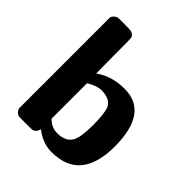

<svg xmlns="http://www.w3.org/2000/svg" viewBox="-195 -818 951 951"><g transform="rotate(45 280.5 -342.0)"><path d="M321 10Q258 10 204 -33Q197 -7 178 -2Q173 0 126 0L81 -1Q62 -7 54 -28V-667Q60 -685 80 -693Q82 -694 127 -694Q170 -694 175 -692Q193 -687 199 -671Q201 -663 201 -544L202 -422L211 -428Q272 -468 355 -468Q523 -468 523 -231Q523 10 321 10ZM204 -107Q235 -76 274 -76Q335 -76 356 -117Q372 -148 372 -230Q372 -311 359 -343Q340 -382 280 -382Q248 -382 204 -356Z"/></g></svg>

Font: MathJax_SansSerif
Style: Bold
Weight: 700
Version: Version 1.1